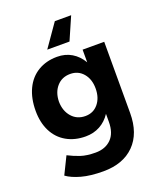

<svg xmlns="http://www.w3.org/2000/svg" viewBox="-166 -814 934 1127"><g transform="rotate(-20 301.0 -250.0)"><path d="M57 158 110 50Q147 69 184.5 81.5Q222 94 277 94Q338 94 374.5 57.5Q411 21 411 -50V-99Q385 -59 345 -37Q305 -15 255 -15Q187 -15 135.5 -44.5Q84 -74 56.5 -128.5Q29 -183 29 -256Q29 -334 56.5 -392Q84 -450 135.5 -481Q187 -512 255 -512Q306 -512 345.5 -488.5Q385 -465 411 -421V-500H546V-55Q546 72 476 142.5Q406 213 282 213Q202 213 146 197.5Q90 182 57 158ZM294 -128Q344 -128 374.5 -165Q405 -202 405 -260Q405 -318 374 -354.5Q343 -391 293 -391Q241 -391 209 -354.5Q177 -318 176 -260Q177 -202 209.5 -165Q242 -128 294 -128ZM355 -571H216L315 -713H417Z"/></g></svg>

Font: Oak Sans
Style: Bold
Weight: 700
Designer: Erik Kennedy, Walven
Foundry: Erik Kennedy, Walven
Version: Version 1.000